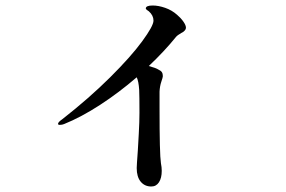

<svg xmlns="http://www.w3.org/2000/svg" viewBox="-20 -626 1040 698"><path d="M656 -525Q656 -520 652 -515.5Q648 -511 644.5 -509Q641 -507 639 -506Q625 -498 620 -492Q578 -440 521 -386Q547 -379 556 -373Q565 -369 568.5 -363.5Q572 -358 572 -349Q572 -345 566.5 -329Q561 -313 560 -293V-232Q560 -65 565 -33Q568 -18 568 -5Q568 21 558 36.5Q548 52 530 52Q506 52 491.5 34.5Q477 17 477 -15Q477 -24 481 -78Q482 -96 484.5 -139.5Q487 -183 487 -216Q487 -276 486 -299Q484 -331 477 -345Q412 -289 343.5 -244.5Q275 -200 213 -175Q206 -172 197 -172Q191 -172 191 -176Q191 -182 207 -193Q304 -269 380 -344.5Q456 -420 497 -476Q538 -532 538 -551Q538 -570 521 -585Q519 -586 514.5 -589.5Q510 -593 510 -595Q510 -606 535 -606Q556 -606 580.5 -597.5Q605 -589 624 -572Q638 -560 647 -547Q656 -534 656 -525Z"/></svg>

Font: Shippori Mincho
Style: Bold
Weight: 700
Designer: FONTDASU
Foundry: FONTDASU / Google Inc. / but / Adobe
Version: Version 3.110; ttfautohint (v1.8.3)